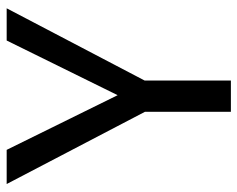

<svg xmlns="http://www.w3.org/2000/svg" viewBox="-90 -640 729 590"><g transform="rotate(-90 275.0 -344.5)"><path d="M323 -265V0H227V-264L5 -689H110L278 -348L446 -689H545Z"/></g></svg>

Font: FiraGO
Style: Regular
Weight: 400
Designer: bBox Type
Foundry: bBox Type GmbH
Version: Version 1.001;April 20, 2020;FontCreator 12.0.0.2555 64-bit